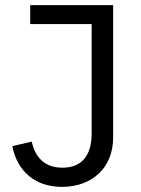

<svg xmlns="http://www.w3.org/2000/svg" viewBox="-20 -718 550 750"><path d="M98 -698V-624H338V-196C338 -107 296 -63 224 -63C153 -63 117 -105 104 -165L28 -147C47 -52 114 12 222 12C340 12 422 -63 422 -181V-698Z"/></svg>

Font: IBM Plex Arabic
Style: Regular
Weight: 400
Designer: Mike Abbink, Paul van der Laan, Pieter van Rosmalen, Wael Morcos, Khajak Apelian
Foundry: Bold Monday
Version: Version 1.0